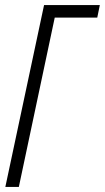

<svg xmlns="http://www.w3.org/2000/svg" viewBox="-20 -734 412 754"><path d="M54 0 195 -665H362L372 -714H153L1 0Z"/></svg>

Font: Noto Sans Display Condensed Light
Style: Italic
Weight: 300
Width: 3
Designer: Monotype Design team
Foundry: Monotype Imaging Inc.
Version: 1.000